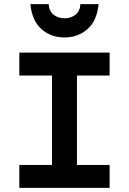

<svg xmlns="http://www.w3.org/2000/svg" viewBox="-20 -903 620 923"><path d="M73 0V-110H230V-540H73V-650H507V-540H350V-110H507V0ZM290 -723Q225 -723 179.5 -763Q134 -803 126 -883H214Q216 -849 238 -832Q260 -815 290 -815Q320 -815 342.5 -832Q365 -849 366 -883H454Q446 -803 400.5 -763Q355 -723 290 -723Z"/></svg>

Font: Sometype Mono
Style: Bold
Weight: 700
Monospace: yes
Designer: Ryoichi Tsunekawa
Foundry: Dharma Type
Version: Version 1.000; ttfautohint (v1.8.3)